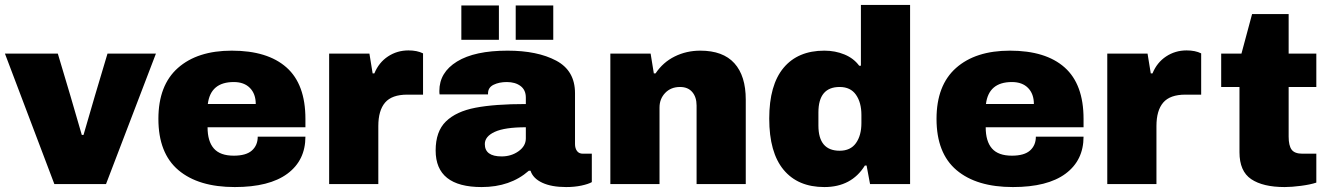

<svg xmlns="http://www.w3.org/2000/svg" viewBox="-20 -745 5379 777"><path d="M0 -528H214L265 -357L311 -199H318L364 -357L415 -528H611L409 0H200Z M621 -264Q621 -400 700 -470Q779 -540 918 -540Q1063 -540 1139.5 -472Q1216 -404 1216 -264V-230H820Q820 -173 845.5 -144Q871 -115 926 -115Q976 -115 999.5 -136Q1023 -157 1023 -192H1216Q1216 -96 1143 -42Q1070 12 930 12Q783 12 702 -56.5Q621 -125 621 -264ZM1015 -324Q1015 -365 991.5 -389Q968 -413 926 -413Q832 -413 821 -324Z M1312 -528H1475L1488 -448H1495Q1513 -492 1550 -516.5Q1587 -541 1633 -541Q1668 -541 1692 -529V-362H1628Q1566 -362 1538.5 -330Q1511 -298 1511 -235V0H1312Z M1743 -136Q1743 -213 1784.5 -253.5Q1826 -294 1904 -309Q1982 -324 2108 -324V-350Q2108 -381 2086.5 -397Q2065 -413 2031 -413Q2000 -413 1977.5 -402Q1955 -391 1955 -367V-363H1759Q1758 -368 1758 -377Q1758 -452 1829.5 -496Q1901 -540 2034 -540Q2155 -540 2231 -499.5Q2307 -459 2307 -368V-162Q2307 -145 2315 -134Q2323 -123 2339 -123H2375V-8Q2361 0 2333 6Q2305 12 2271 12Q2212 12 2174.5 -5.5Q2137 -23 2127 -54H2120Q2045 12 1929 12Q1743 12 1743 -136ZM2108 -185V-230Q2023 -230 1982.5 -211.5Q1942 -193 1942 -162Q1942 -112 2010 -112Q2049 -112 2078.5 -133Q2108 -154 2108 -185ZM1847 -723H1999V-584H1847ZM2067 -723H2219V-584H2067Z M2450 -528H2613L2626 -448H2633Q2663 -493 2710.5 -516.5Q2758 -540 2814 -540Q2906 -540 2952 -489Q2998 -438 2998 -342V0H2799V-318Q2799 -352 2781.5 -372.5Q2764 -393 2732 -393Q2695 -393 2672 -369Q2649 -345 2649 -310V0H2450Z M3093 -265Q3093 -401 3151 -470.5Q3209 -540 3316 -540Q3360 -540 3397.5 -524.5Q3435 -509 3457 -479H3464V-725H3663V0H3501L3487 -75H3480Q3426 12 3316 12Q3209 12 3151 -58Q3093 -128 3093 -265ZM3466 -247V-280Q3466 -330 3444 -361.5Q3422 -393 3378 -393Q3292 -393 3292 -290V-237Q3292 -135 3378 -135Q3422 -135 3444 -166Q3466 -197 3466 -247Z M3770 -264Q3770 -400 3849 -470Q3928 -540 4067 -540Q4212 -540 4288.5 -472Q4365 -404 4365 -264V-230H3969Q3969 -173 3994.5 -144Q4020 -115 4075 -115Q4125 -115 4148.5 -136Q4172 -157 4172 -192H4365Q4365 -96 4292 -42Q4219 12 4079 12Q3932 12 3851 -56.5Q3770 -125 3770 -264ZM4164 -324Q4164 -365 4140.5 -389Q4117 -413 4075 -413Q3981 -413 3970 -324Z M4461 -528H4624L4637 -448H4644Q4662 -492 4699 -516.5Q4736 -541 4782 -541Q4817 -541 4841 -529V-362H4777Q4715 -362 4687.5 -330Q4660 -298 4660 -235V0H4461Z M4996 -129V-393H4922V-528H5004L5047 -688H5195V-528H5307V-393H5195V-192Q5195 -156 5207 -139.5Q5219 -123 5251 -123H5307V-6Q5283 2 5245 7Q5207 12 5179 12Q5091 12 5043.5 -20Q4996 -52 4996 -129Z"/></svg>

Font: Archivo Black
Style: Regular
Weight: 400
Designer: Hector Gatti
Foundry: Omnibus-Type
Version: Version 1.101; ttfautohint (v1.8)